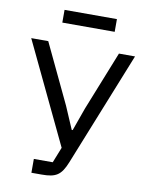

<svg xmlns="http://www.w3.org/2000/svg" viewBox="-95 -943 784 1011"><g transform="rotate(10 297.5 -437.5)"><path d="M167 -875V-807H447V-875ZM144 -74V0H199C275 0 302 -17 331 -89L575 -698H489L363 -382L319 -259H314L262 -380L111 -698H20L278 -157L245 -74Z"/></g></svg>

Font: Braiins Sans
Style: Regular
Weight: 400
Designer: Mike Abbink, Paul van der Laan, Pieter van Rosmalen, Jiri Chlebus, Lubos Buracinsky
Foundry: Bold Monday, Sudetype
Version: Version 1.000;hotconv 1.0.109;makeotfexe 2.5.65596